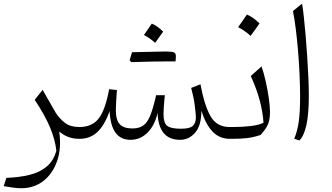

<svg xmlns="http://www.w3.org/2000/svg" viewBox="-20 -752 1799 1040"><path d="M210.9 -265.1 281.7 -141.6Q303.2 -108.4 332.3 -86.2Q361.3 -64 410.2 -64H410.6V0H410.2Q375.5 0 348.9 -10.5Q322.3 -21 300.8 -39.6Q313.5 50.3 289.6 119.6Q265.6 189 214.8 228.3Q164.1 267.6 95.2 267.6Q73.7 267.6 48.3 263.9Q22.9 260.3 0 256.3L14.6 211.4Q84 209 139.6 195.3Q195.3 181.6 232.9 150.1Q270.5 118.7 285.2 64Q278.8 5.4 251.7 -60.3Q224.6 -126 168 -211.4Z M955.6 5.4Q838.9 5.4 833.5 -140.6Q818.4 -72.8 779.1 -33.7Q739.7 5.4 687 5.4Q581.1 5.4 573.7 -149.9Q545.9 -72.3 506.6 -36.1Q467.3 0 410.6 0Q396 0 396 -30.8V-33.2Q396 -64 410.6 -64Q478.5 -64 514.4 -109.9Q550.3 -155.8 571.3 -269L613.3 -264.2Q611.3 -238.3 609.4 -205.1Q607.4 -171.9 607.4 -154.8Q607.4 -103 628.4 -79.6Q649.4 -56.2 696.8 -56.2Q732.4 -56.2 754.9 -71.3Q777.3 -86.4 793.5 -125.5Q809.6 -164.6 825.7 -236.3H873Q871.6 -225.6 869.9 -206.3Q868.2 -187 866.9 -166.7Q865.7 -146.5 865.7 -132.8Q865.7 -86.4 885.3 -70.6Q904.8 -54.7 960.9 -54.7Q1008.8 -54.7 1024.9 -70.6Q1041 -86.4 1041 -115.2Q1041 -132.8 1035.4 -177.7Q1029.8 -222.7 1015.6 -275.9L1065.9 -295.4Q1087.4 -179.7 1120.8 -121.8Q1154.3 -64 1223.6 -64H1227.1V0H1225.6Q1168 0 1130.6 -40Q1093.3 -80.1 1070.8 -152.8Q1070.8 -71.8 1036.9 -33.2Q1002.9 5.4 955.6 5.4ZM930.7 -419.4H882.8Q812.5 -419.4 691.4 -415.5Q685.1 -421.9 682.1 -425.3Q686 -438 689 -448.5Q691.9 -459 695.3 -469.2Q841.8 -473.1 877 -473.1Q912.1 -473.1 922.4 -468.3Q932.6 -463.4 932.6 -447.8Q932.6 -432.1 930.7 -419.4ZM759.8 -562.5Q796.4 -615.7 802.2 -624Q832 -612.3 863.8 -580.6Q835 -540 820.3 -520Q794.4 -543.9 759.8 -562.5Z M1317.4 -673.3Q1332 -667.5 1348.9 -656Q1365.7 -644.5 1385.7 -625Q1374 -608.4 1362.1 -591.6Q1350.1 -574.7 1337.4 -557.6Q1322.3 -571.8 1304.9 -583.7Q1287.6 -595.7 1270 -605Q1282.2 -622.1 1293.7 -638.7Q1305.2 -655.3 1317.4 -673.3ZM1227.1 0Q1212.4 0 1212.4 -30.8V-33.2Q1212.4 -64 1227.1 -64H1241.2Q1292 -64 1338.1 -69.3Q1384.3 -74.7 1407.2 -87.4Q1404.3 -138.2 1388.7 -200.9Q1373 -263.7 1338.4 -340.3L1396.5 -392.1Q1408.7 -358.4 1419.2 -311.8Q1429.7 -265.1 1436 -220.2Q1442.4 -175.3 1442.4 -146.5Q1442.4 -103.5 1431.6 -78.6Q1420.9 -53.7 1391.6 -21Q1355.5 -8.8 1321.5 -4.4Q1287.6 0 1238.8 0Z M1616.2 -732.4Q1620.6 -708 1625.5 -663.3Q1630.4 -618.7 1635.3 -562.7Q1640.1 -506.8 1644 -447Q1647.9 -387.2 1650.4 -331.8Q1652.8 -276.4 1652.8 -233.9Q1652.8 -133.3 1639.4 -73.7Q1626 -14.2 1601.6 8.8L1573.7 -0.5Q1591.8 -43.9 1598.6 -95.7Q1605.5 -147.5 1605.5 -228.5Q1605.5 -286.6 1602.5 -350.8Q1599.6 -415 1594.2 -478.5Q1588.9 -542 1581.8 -597.4Q1574.7 -652.8 1566.9 -692.4Z"/></svg>

Font: Pinar-DS2-FD Light
Style: Regular
Weight: 300
Designer: Amin Abedi
Version: Version 2.000